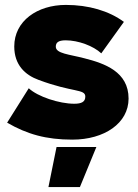

<svg xmlns="http://www.w3.org/2000/svg" viewBox="-20 -554 563 781"><path d="M274 14C405 14 503 -53 503 -153C503 -262 406 -296 323 -317C262 -333 207 -336 207 -364C207 -380 216 -390 247 -390C299 -390 360 -367 392 -337L484 -465C423 -510 340 -534 248 -534C132 -534 38 -469 38 -365C38 -290 82 -249 137 -229C276 -177 327 -193 327 -161C327 -140 312 -132 282 -132C221 -132 133 -161 97 -195L9 -55C90 -8 168 14 274 14ZM177 207H305L372 44H210Z"/></svg>

Font: Fixel Display Black
Style: Regular
Weight: 900
Designer: AlfaBravo + MacPaw
Foundry: Kyrylo Tkachov, Marchela Mozhyna, Serhii Makarenko, Maria Weinstein, Zakhar Kryvoshyya
Version: Version 1.211